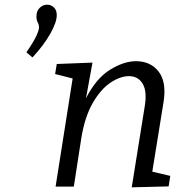

<svg xmlns="http://www.w3.org/2000/svg" viewBox="-20 -799 801 822"><path d="M136 -729Q136 -752 150 -765.5Q164 -779 182 -779Q198 -779 210.5 -767.5Q223 -756 223 -734Q223 -704 195.5 -655Q168 -606 119 -553L93 -575Q124 -620 135.5 -645Q147 -670 147 -682Q147 -693 141.5 -703Q136 -713 136 -729ZM544 3 600 -346Q610 -409 590.5 -441Q571 -473 532 -473Q495 -473 453 -445Q411 -417 377 -358Q343 -299 328 -207L296 0H218L291 -463L216 -482L223 -525L376 -531L348 -378Q391 -463 450.5 -500Q510 -537 562 -537Q625 -537 659.5 -492Q694 -447 680 -361L632 -64L709 -46L702 -1Z"/></svg>

Font: Bitter
Style: Italic
Weight: 400
Italic angle: -9°
Designer: Sol Matas, and Bitter project Authors
Foundry: Sol Matas
Version: Version 2.001